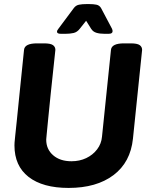

<svg xmlns="http://www.w3.org/2000/svg" viewBox="-20 -915 752 943"><path d="M622 -702Q654 -702 666 -693.5Q678 -685 678 -670L633 -234Q621 -118 537.5 -55Q454 8 317 8Q190 8 120.5 -46Q51 -100 51 -201Q51 -207 51.5 -215Q52 -223 54.5 -246Q57 -269 62 -317Q67 -365 75.5 -450.5Q84 -536 98 -670Q101 -702 162 -702H196Q228 -702 240 -693.5Q252 -685 252 -670Q238 -541 229.5 -458.5Q221 -376 216.5 -329.5Q212 -283 210 -262.5Q208 -242 207.5 -236Q207 -230 207 -229Q207 -182 241 -152.5Q275 -123 331 -123Q371 -123 403.5 -138.5Q436 -154 457 -181.5Q478 -209 481 -244L525 -670Q528 -702 589 -702ZM417 -895Q439 -895 453.5 -892Q468 -889 476 -876L530 -774Q533 -767 533 -762Q533 -749 514 -749H492Q470 -749 453.5 -754Q437 -759 428 -773L403 -813L372 -774Q359 -757 341.5 -753Q324 -749 303 -749H279Q260 -749 260 -759Q260 -766 267 -774L343 -876Q353 -889 368.5 -892Q384 -895 406 -895Z"/></svg>

Font: Asap VF Beta
Style: Italic
Weight: 400
Italic angle: -6°
Designer: Pablo Cosgaya
Foundry: Pablo Cosgaya
Version: Version 1.007